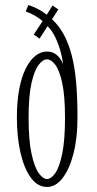

<svg xmlns="http://www.w3.org/2000/svg" viewBox="-20 -731 384 762"><path d="M166.5 11Q129.5 11 102.8 -25.2Q76 -61.5 61.5 -124Q47 -186.5 47 -264.5Q47 -328 56.2 -376.8Q65.5 -425.5 82 -458.8Q98.5 -492 120.2 -509.2Q142 -526.5 166.5 -526.5Q184.5 -526.5 197.8 -518Q211 -509.5 219 -497.8Q227 -486 230.5 -476Q225.5 -512 216 -541.2Q206.5 -570.5 194.5 -592.5Q182.5 -614.5 168.5 -627L137 -577.5L114 -594L149 -647Q138 -657.5 118 -669Q98 -680.5 82 -685.5L92.5 -711Q101 -708.5 112.8 -703.5Q124.5 -698.5 136 -692.2Q147.5 -686 154.5 -680.5L165.5 -672.5L188.5 -709L211.5 -693.5L186.5 -654.5Q213.5 -629.5 232.5 -595.2Q251.5 -561 264 -514Q276.5 -467 282 -405.5Q287.5 -344 287.5 -263.5Q287.5 -183 271.5 -121Q255.5 -59 228.2 -24Q201 11 166.5 11ZM166.5 -20.5Q183 -20.5 199.5 -44.2Q216 -68 227 -121.5Q238 -175 238 -263.5Q238 -350.5 227 -401.2Q216 -452 199.5 -473.8Q183 -495.5 166.5 -495.5Q150.5 -495.5 133.5 -473.8Q116.5 -452 105 -401.2Q93.5 -350.5 93.5 -263.5Q93.5 -175 105 -121.5Q116.5 -68 133.5 -44.2Q150.5 -20.5 166.5 -20.5Z"/></svg>

Font: Imbue Thin 10pt ExtraLight
Style: Regular
Weight: 250
Version: Version 1.102